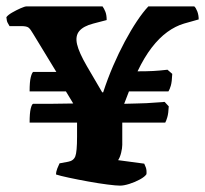

<svg xmlns="http://www.w3.org/2000/svg" viewBox="-31 -583 644 603"><path d="M346 0Q334 0 306.5 -3.5Q279 -7 246 -13Q213 -19 185 -25Q157 -31 145 -35Q145 -44 149 -54Q153 -64 156 -70L183 -75Q200 -78 205.5 -92Q211 -106 211 -154V-198H62Q62 -228 65.5 -242Q69 -256 73 -257Q96 -257 129 -257Q162 -257 199 -258L176 -296H62Q62 -326 65.5 -340Q69 -354 73 -357H146L73 -477Q65 -491 59 -496Q53 -501 36 -501H-1Q-4 -506 -7 -511.5Q-10 -517 -11 -529Q-6 -536 7 -543.5Q20 -551 33.5 -557Q47 -563 53 -563H291Q296 -556 300 -546Q304 -536 304 -520L262 -509Q231 -501 218 -485.5Q205 -470 211 -444Q217 -418 242 -375L290 -293H293Q307 -336 324.5 -376.5Q342 -417 361 -452.5Q380 -488 399 -516.5Q418 -545 435 -563H579Q584 -559 588.5 -547.5Q593 -536 593 -522L547 -509Q520 -501 494.5 -482.5Q469 -464 445.5 -433.5Q422 -403 401 -359Q430 -359 449.5 -360Q469 -361 495 -364L510 -351Q509 -326 505.5 -314Q502 -302 498 -296H374L359 -257Q384 -258 397.5 -258Q411 -258 429.5 -259Q448 -260 486 -263L499 -249Q498 -227 494.5 -215Q491 -203 488 -198H353V-128Q353 -118 349.5 -103.5Q346 -89 340 -80L422 -69Q424 -65 427 -57Q430 -49 429 -36Q424 -28 408.5 -19.5Q393 -11 375.5 -5.5Q358 0 346 0Z"/></svg>

Font: Texturina 12pt Black
Style: Regular
Weight: 900
Designer: Guillermo Torres Carreño
Foundry: Omnibus-Type
Version: Version 1.002